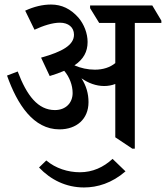

<svg xmlns="http://www.w3.org/2000/svg" viewBox="-20 -648 731 846"><path d="M242 -78C317 -78 370 -123 370 -198C370 -236 360 -270 339 -303C369 -282 403 -269 439 -269C456 -269 473 -272 488 -278V-43L563 7H574V-547H691V-557L651 -624H377V-612L417 -547H488V-370C465 -351 434 -341 398 -341C367 -341 335 -348 308 -360C348 -387 366 -420 366 -463C366 -500 351 -541 325 -571C291 -609 252 -628 205 -628C168 -628 130 -619 91 -601L132 -517C171 -535 211 -548 244 -548C281 -548 306 -528 306 -495C306 -449 254 -420 161 -394L199 -313C223 -320 244 -328 263 -336C286 -309 300 -273 300 -238C300 -195 270 -163 222 -163C147 -163 98 -227 58 -333L11 -315C56 -188 127 -78 242 -78ZM350 178C409 178 473 159 533 107L476 52C436 89 388 111 332 111C280 111 225 94 184 59L152 90C203 144 271 178 350 178Z"/></svg>

Font: Noto Serif Devanagari SemiCondensed Medium
Style: Regular
Weight: 500
Width: 4
Designer: Universal Thirst, Indian Type Foundry and the Monotype Design Team
Foundry: Monotype Imaging Inc.
Version: Version 2.004